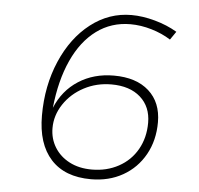

<svg xmlns="http://www.w3.org/2000/svg" viewBox="-51 -755 841 810"><g transform="rotate(5 369.5 -349.5)"><path d="M134 -247Q134 -373 179 -477.5Q224 -582 301.5 -642Q379 -702 474 -702Q521 -702 573.5 -687.5Q626 -673 668 -648L644 -613Q608 -636 562.5 -649.5Q517 -663 473 -663Q392 -663 329.5 -617Q267 -571 228 -485.5Q189 -400 177 -283Q208 -358 272.5 -399.5Q337 -441 422 -441Q517 -441 570.5 -393Q624 -345 624 -261Q624 -184 590.5 -124Q557 -64 498 -30.5Q439 3 363 3Q252 3 193 -62Q134 -127 134 -247ZM583 -255Q583 -323 538 -363Q493 -403 415 -403Q352 -403 299 -375Q246 -347 214.5 -299.5Q183 -252 183 -198Q183 -153 205.5 -116.5Q228 -80 268.5 -59Q309 -38 363 -38Q426 -38 476.5 -65.5Q527 -93 555 -142.5Q583 -192 583 -255Z"/></g></svg>

Font: Gontserrat ExtraLight
Style: Italic
Weight: 275
Italic angle: -11.3°
Designer: Julieta Ulanovsky
Foundry: Julieta Ulanovsky
Version: Version 6.001